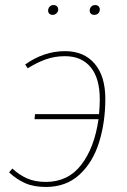

<svg xmlns="http://www.w3.org/2000/svg" viewBox="-20 -732 506 762"><path d="M398 -340Q398 -246 373 -166.5Q348 -87 295 -38.5Q242 10 162 10Q114 10 80 -5Q46 -20 16 -48L29 -63Q56 -38 87.5 -24Q119 -10 162 -10Q250 -10 302.5 -78Q355 -146 371 -259H117L119 -279H373Q376 -311 376 -338Q376 -421 340 -465Q304 -509 238 -509Q197 -509 162 -496.5Q127 -484 90 -461L80 -476Q154 -529 238 -529Q313 -529 355.5 -479.5Q398 -430 398 -340ZM171 -690Q171 -699 177 -705.5Q183 -712 192 -712Q201 -712 206 -707Q211 -702 211 -694Q211 -686 204.5 -679.5Q198 -673 189 -673Q181 -673 176 -677.5Q171 -682 171 -690ZM336 -690Q336 -699 342 -705.5Q348 -712 358 -712Q366 -712 371 -707Q376 -702 376 -694Q376 -685 370 -679Q364 -673 354 -673Q346 -673 341 -677.5Q336 -682 336 -690Z"/></svg>

Font: FiraGO Thin
Style: Italic
Weight: 100
Italic angle: -8°
Designer: bBox Type GmbH
Foundry: bBox Type GmbH
Version: Version 1.001